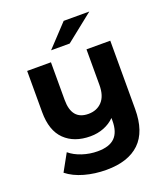

<svg xmlns="http://www.w3.org/2000/svg" viewBox="-168 -866 1027 1183"><g transform="rotate(-20 345.5 -274.5)"><path d="M618 -538V-90Q618 58 543 130Q468 202 325 202Q249 202 181.5 183Q114 164 69 128L131 16Q164 44 213 60Q262 76 313 76Q390 76 426 40Q462 4 462 -70V-88Q432 -58 391 -42Q350 -26 303 -26Q197 -26 135 -86.5Q73 -147 73 -268V-538H229V-291Q229 -160 338 -160Q394 -160 428 -196.5Q462 -233 462 -305V-538ZM390 -751H558L377 -607H255Z"/></g></svg>

Font: mBank
Style: Bold
Weight: 700
Designer: Julieta Ulanovsky
Foundry: Julieta Ulanovsky
Version: Version 7.200